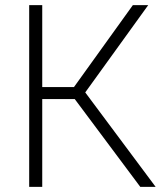

<svg xmlns="http://www.w3.org/2000/svg" viewBox="-20 -730 628 750"><path d="M145 -390H269L499 -710H559L313 -369L588 0H528L272 -343H145V0H94V-710H145Z"/></svg>

Font: Oxford Sans
Style: Regular
Weight: 300
Designer: Matt McInerney, Pablo Impallari, Rodrigo Fuenzalida
Foundry: Matt McInerney, Pablo Impallari, Rodrigo Fuenzalida
Version: Version 3.000g; ttfautohint (v1.5) -l 8 -r 28 -G 28 -x 14 -D